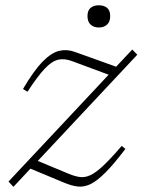

<svg xmlns="http://www.w3.org/2000/svg" viewBox="-20 -714 562 744"><path d="M13 -10.5 401 -424.5 261 -476.5Q230 -488.5 205 -482.5Q180 -476.5 152.5 -447Q125 -417.5 86.5 -358.5L69 -369Q111.5 -441 145.5 -475.5Q179.5 -510 209.5 -517Q239.5 -524 269.5 -513L430 -455.5L492.5 -522L512 -502L126.5 -90.5L247.5 -40Q271 -30.5 290 -28Q309 -25.5 330.2 -35.2Q351.5 -45 380.2 -72Q409 -99 451.5 -148.5L466 -137Q421.5 -78.5 389.2 -46Q357 -13.5 331.5 -1Q306 11.5 281.5 8.8Q257 6 227.5 -6.5L98 -60.5L32 10ZM363 -607.5Q343 -607.5 331 -618.8Q319 -630 319 -651.5Q319 -673.5 331 -683.5Q343 -693.5 363 -693.5Q383 -693.5 395 -683.5Q407 -673.5 407 -651.5Q407 -630 395 -618.8Q383 -607.5 363 -607.5Z"/></svg>

Font: Newsreader Caption ExtraLight
Style: Italic
Weight: 275
Italic angle: -17°
Designer: Hugues Gentile
Foundry: Production Type
Version: Version 1.001